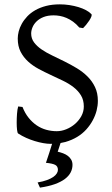

<svg xmlns="http://www.w3.org/2000/svg" viewBox="-20 -650 516 887"><path d="M220.7 14.2Q217.8 14.6 214.8 14.6Q198.7 14.6 179.7 11.2Q160.6 7.8 140.6 1.7Q120.6 -4.4 100.8 -13.2Q81.1 -22 64 -33.2Q60.5 -35.2 58.8 -49.8Q57.1 -64.5 57.1 -84Q57.1 -104 58.6 -124.5Q60.1 -145 64 -158.2L84 -155.8Q95.2 -127 112.1 -106Q128.9 -85 149.4 -71Q169.9 -57.1 193.6 -50.5Q217.3 -43.9 242.2 -43.9Q264.2 -43.9 286.4 -53Q308.6 -62 326.7 -77.6Q344.7 -93.3 356 -114Q367.2 -134.8 367.2 -158.2Q367.2 -188 354 -209.5Q340.8 -231 319.3 -247.6Q297.9 -264.2 270.5 -277.3Q243.2 -290.5 214.6 -303.7Q186 -316.9 158.7 -331.5Q131.3 -346.2 109.9 -365.7Q88.4 -385.3 75.2 -410.9Q62 -436.5 62 -472.2Q62 -487.3 66.4 -504.9Q70.8 -522.5 80.6 -540Q90.3 -557.6 105.7 -574Q121.1 -590.3 142.8 -602.8Q164.6 -615.2 192.9 -622.6Q221.2 -629.9 256.8 -629.9Q278.8 -629.9 301 -626.5Q323.2 -623 342.5 -617.2Q361.8 -611.3 377.4 -603Q393.1 -594.7 401.9 -585Q405.3 -582 402.1 -573.5Q398.9 -564.9 392.3 -554.9Q385.7 -544.9 377.7 -535.2Q369.6 -525.4 363.8 -520L346.2 -522.9Q332.5 -539.1 317.6 -549.8Q302.7 -560.5 287.4 -567.1Q272 -573.7 256.8 -576.4Q241.7 -579.1 228 -579.1Q200.7 -579.1 181.2 -571.3Q161.6 -563.5 148.9 -551Q136.2 -538.6 130.1 -523.7Q124 -508.8 124 -495.1Q124 -472.2 137.2 -454.3Q150.4 -436.5 172.1 -421.6Q193.8 -406.7 221.4 -393.6Q249 -380.4 278.1 -366Q307.1 -351.6 334.7 -335Q362.3 -318.4 384 -296.9Q405.8 -275.4 418.9 -247.8Q432.1 -220.2 432.1 -184.1Q432.1 -162.1 426.3 -139.2Q420.4 -116.2 408.4 -94Q396.5 -71.8 378.7 -52Q360.8 -32.2 336.7 -17.6Q312.5 -2.9 282.2 5.9Q271.5 8.8 259.8 10.7L246.6 50.8Q259.3 53.7 271.7 58.3Q284.2 63 293.7 70.3Q303.2 77.6 309.1 87.9Q314.9 98.1 314.9 111.8Q314.9 129.9 306.4 146.5Q297.9 163.1 279.8 176.8Q261.7 190.4 233.2 200.7Q204.6 210.9 164.6 216.8L153.8 192.9Q179.2 188.5 197 181.9Q214.8 175.3 226.1 167.5Q237.3 159.7 242.4 151.1Q247.6 142.6 247.6 134.8Q247.6 118.2 234.9 111.6Q222.2 105 191.9 102.1L192.9 100.1Q193.4 98.6 196.8 88.4Q200.2 78.1 207.5 56.2Q212.4 40 220.7 14.2Z"/></svg>

Font: Akkhara
Style: Regular
Weight: 400
Designer: J. Victor Gaultney
Version: Version 1.00 June 13, 2006, initial release